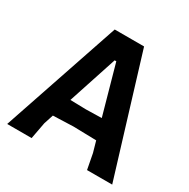

<svg xmlns="http://www.w3.org/2000/svg" viewBox="-148 -778 896 912"><g transform="rotate(30 300.0 -322.0)"><path d="M387 -644 584 0H446L430 -84L413 -144L287 -147L176 -143L159 -91L142 0H8L226 -644ZM299 -517 211 -249 297 -247 383 -249 308 -517Z"/></g></svg>

Font: Alegreya Sans
Style: Bold
Weight: 700
Designer: Juan Pablo del Peral
Foundry: Huerta Tipografica
Version: Version 2.007